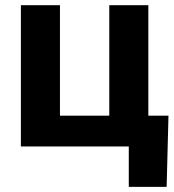

<svg xmlns="http://www.w3.org/2000/svg" viewBox="-20 -566 671 742"><path d="M60.7 0V-545.9H211.7V-119.1H402.3V-545.9H553.3V0ZM477.7 156.2V0H435.2V-119.1H631.1L624 156.2Z"/></svg>

Font: GitLab Sans
Style: Regular
Weight: 400
Designer: Rasmus Andersson
Foundry: Modifications by GitLab B.V., manufactured by rsms
Version: Version 4.000;git-c8fb6b7